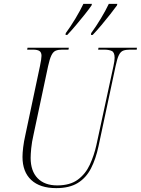

<svg xmlns="http://www.w3.org/2000/svg" viewBox="-20 -960 726 990"><path d="M270 10Q186 10 141 -32Q96 -74 96 -151Q96 -171 99.5 -200.5Q103 -230 111 -265L186 -619Q190 -638 192 -651.5Q194 -665 194 -672Q194 -690 183.5 -697Q173 -704 150 -704H120L122 -714H335L333 -704H300Q280 -704 267 -698.5Q254 -693 245 -674.5Q236 -656 228 -619L153 -266Q144 -227 141 -195.5Q138 -164 138 -146Q138 -78 174 -41Q210 -4 275 -4Q341 -4 381 -33.5Q421 -63 443 -110.5Q465 -158 477 -212L565 -619Q571 -647 571 -662Q571 -690 556.5 -697Q542 -704 517 -704H486L488 -714H686L685 -704H650Q629 -704 615.5 -699Q602 -694 593 -676Q584 -658 576 -619L488 -206Q474 -140 449 -91.5Q424 -43 381 -16.5Q338 10 270 10ZM450 -789Q475 -823 500 -864.5Q525 -906 541 -940H585L583 -932Q570 -914 548.5 -886.5Q527 -859 503 -830.5Q479 -802 458 -780H449ZM319 -789Q344 -823 369 -864.5Q394 -906 410 -940H454L452 -932Q439 -913 417.5 -886Q396 -859 372 -830.5Q348 -802 327 -780H318Z"/></svg>

Font: Noto Serif Display Condensed ExtraLight
Style: Italic
Weight: 200
Width: 3
Italic angle: -12°
Designer: Monotype Design Team
Foundry: Monotype Imaging Inc.
Version: Version 2.009